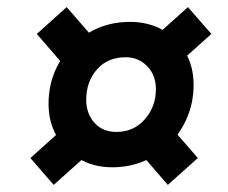

<svg xmlns="http://www.w3.org/2000/svg" viewBox="-20 -642 640 540"><path d="M295.5 -171.5Q244 -171.5 203.5 -194.8Q163 -218 139.8 -258.5Q116.5 -299 116.5 -350Q116.5 -413.5 146.5 -465.8Q176.5 -518 228.5 -549.2Q280.5 -580.5 345.5 -580.5Q397.5 -580.5 438 -557.5Q478.5 -534.5 501.5 -494.5Q524.5 -454.5 524.5 -403.5Q524.5 -355.5 507.2 -313.5Q490 -271.5 459 -239.5Q428 -207.5 386.2 -189.5Q344.5 -171.5 295.5 -171.5ZM307.5 -271Q356.5 -271 387.5 -306.8Q418.5 -342.5 418.5 -391Q418.5 -430.5 394 -455.8Q369.5 -481 333.5 -481Q282.5 -481 252.5 -446.5Q222.5 -412 222.5 -361Q222.5 -322.5 245.5 -296.8Q268.5 -271 307.5 -271ZM131 -122 65.5 -197.5 202.5 -320.5 268.5 -245ZM452 -122 345.5 -245 429.5 -320.5 536.5 -197.5ZM190 -423.5 83.5 -546.5 167.5 -622 274.5 -499ZM437 -423.5 371.5 -499 508.5 -622 574.5 -546.5Z"/></svg>

Font: Spline Sans Mono Medium
Style: Italic
Weight: 500
Italic angle: -4°
Monospace: yes
Designer: Eben Sorkin, Mirko Velimirovic
Foundry: Sorkin Type
Version: Version 1.004